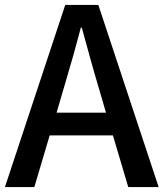

<svg xmlns="http://www.w3.org/2000/svg" viewBox="-20 -757 662 777"><path d="M0 0H119L181 -209H437L499 0H622L378 -737H244ZM209 -301 238 -400C262 -480 285 -561 307 -645H311C334 -562 356 -480 380 -400L409 -301Z"/></svg>

Font: GenYoGothic2 TW M
Style: Regular
Weight: 500
Version: Version 2.100;PS 2.1;hotconv 16.6.51;makeotf.lib2.5.65220 DE